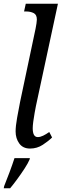

<svg xmlns="http://www.w3.org/2000/svg" viewBox="-21 -780 328 1021"><path d="M139 10Q101 10 81.5 -17Q62 -44 62 -81Q62 -109 70 -154Q78 -199 86 -239L168 -627Q171 -642 173 -655.5Q175 -669 175 -676Q175 -702 158 -710.5Q141 -719 118 -719H107L116 -760H287L170 -216Q167 -201 163 -178.5Q159 -156 156 -134Q153 -112 153 -98Q153 -51 180 -51Q193 -51 208.5 -58.5Q224 -66 241 -78L256 -49Q237 -30 206.5 -10Q176 10 139 10ZM1 210Q14 178 29.5 136.5Q45 95 56 61H138L136 69Q128 88 109.5 116.5Q91 145 70 173.5Q49 202 33 221H-1Z"/></svg>

Font: Noto Serif Condensed
Style: Italic
Weight: 400
Width: 3
Italic angle: -12°
Designer: Monotype Design Team
Foundry: Monotype Imaging Inc.
Version: Version 2.014; ttfautohint (v1.8.4.7-5d5b)